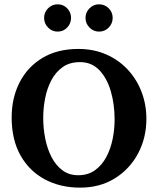

<svg xmlns="http://www.w3.org/2000/svg" viewBox="-20 -861 720 876"><path d="M647.9 -318.4Q647.9 -232.4 610.1 -161.1Q572.3 -89.8 504.2 -47.4Q436 -4.9 345.2 -4.9Q255.4 -4.9 184.8 -42.5Q114.3 -80.1 73.7 -151.6Q33.2 -223.1 33.2 -325.2Q33.2 -414.1 69.3 -484.9Q105.5 -555.7 173.6 -596.7Q241.7 -637.7 337.4 -637.7Q407.7 -637.7 464.8 -612.5Q522 -587.4 563 -543.2Q604 -499 626 -441.4Q647.9 -383.8 647.9 -318.4ZM502.9 -314.9Q502.9 -385.7 485.4 -445.3Q467.8 -504.9 432.9 -541.3Q397.9 -577.6 345.2 -577.6Q298.3 -577.6 266.4 -555.2Q234.4 -532.7 214.6 -495.4Q194.8 -458 186 -413.1Q177.2 -368.2 177.2 -322.8Q177.2 -274.9 186.5 -228.3Q195.8 -181.6 215.3 -144Q234.9 -106.4 264.9 -84Q294.9 -61.5 336.4 -61.5Q381.8 -61.5 413.6 -84.5Q445.3 -107.4 465.1 -144.8Q484.9 -182.1 493.9 -226.8Q502.9 -271.5 502.9 -314.9ZM494.1 -779.3Q494.1 -753.9 476.1 -735.4Q458 -716.8 432.1 -716.8Q406.2 -716.8 388.2 -735.4Q370.1 -753.9 370.1 -779.3Q370.1 -804.7 388.2 -823Q406.2 -841.3 432.1 -841.3Q458 -841.3 476.1 -823Q494.1 -804.7 494.1 -779.3ZM304.2 -779.3Q304.2 -753.9 286.6 -735.4Q269 -716.8 243.2 -716.8Q217.3 -716.8 199.2 -735.4Q181.2 -753.9 181.2 -779.3Q181.2 -804.7 199.2 -823Q217.3 -841.3 243.2 -841.3Q269 -841.3 286.6 -823Q304.2 -804.7 304.2 -779.3Z"/></svg>

Font: Annapurna SIL
Style: Bold
Weight: 700
Designer: Peter Martin, Annie Olsen
Foundry: SIL International
Version: Version 2.000